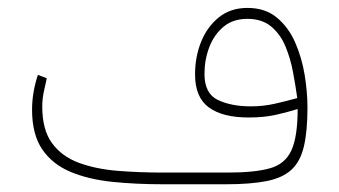

<svg xmlns="http://www.w3.org/2000/svg" viewBox="-20 -477 877 497"><path d="M750.5 -194.8Q720.7 -185.5 691.4 -179.2Q662.1 -172.9 623 -172.9Q556.2 -172.9 520.5 -199Q484.9 -225.1 484.9 -284.2Q484.9 -330.1 500.7 -369.1Q516.6 -408.2 546.9 -432.4Q577.1 -456.5 620.6 -456.5Q666.5 -456.5 696.5 -431.6Q726.6 -406.7 743.9 -367.4Q761.2 -328.1 768.6 -283.4Q775.9 -238.8 775.9 -198.7Q775.9 -137.7 766.8 -98.6Q757.8 -59.6 734.9 -38.1Q711.9 -16.6 670.4 -8.3Q628.9 0 564.5 0H402.3Q332 0 270.5 -6.3Q209 -12.7 162.4 -32.2Q115.7 -51.8 89.4 -90.3Q63 -128.9 63 -192.9Q63 -237.8 78.1 -283.2L101.1 -274.4Q96.7 -255.9 93 -237.5Q89.4 -219.2 89.4 -201.2Q89.4 -141.1 114.5 -106.7Q139.6 -72.3 183.3 -55.9Q227.1 -39.6 283.4 -34.9Q339.8 -30.3 402.3 -30.3H570.3Q639.2 -30.3 678.5 -41.3Q717.8 -52.2 734.1 -87.4Q750.5 -122.6 750.5 -194.8ZM629.4 -201.7Q661.6 -201.7 691.4 -208.5Q721.2 -215.3 749.5 -223.1Q745.1 -254.9 738.5 -290.3Q731.9 -325.7 718.8 -357.2Q705.6 -388.7 681.9 -408.4Q658.2 -428.2 620.1 -428.2Q583 -428.2 558.3 -407.5Q533.7 -386.7 521.5 -354.2Q509.3 -321.8 509.3 -285.6Q509.3 -234.9 543.9 -218.3Q578.6 -201.7 629.4 -201.7Z"/></svg>

Font: Vazirmatn UI FD Thin
Style: Regular
Weight: 100
Designer: Saber Rastikerdar
Foundry: Saber Rastikerdar
Version: Version 33.003